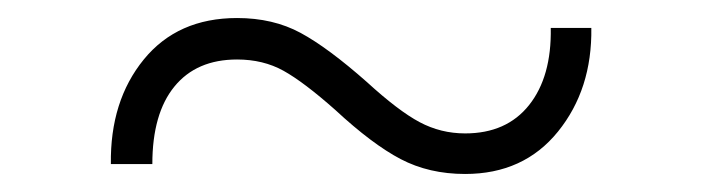

<svg xmlns="http://www.w3.org/2000/svg" viewBox="-20 -399 780 213"><path d="M496 -206Q456 -206 424.5 -222.5Q393 -239 352 -277Q317 -308 294.5 -320.5Q272 -333 243 -333Q198 -333 173.5 -303Q149 -273 149 -217H103Q102 -287 139.5 -333Q177 -379 243 -379Q283 -379 313.5 -362.5Q344 -346 387 -308Q422 -276 445.5 -263.5Q469 -251 496 -251Q542 -251 567 -282.5Q592 -314 591 -368H636Q637 -300 599 -253Q561 -206 496 -206Z"/></svg>

Font: Freesentation 2 ExtraLight
Style: Regular
Weight: 260
Designer: glyphs from Roboto by Christian Robertson / Hangul glyphs from Noto Sans CJK(Source Han Sans) by Jang Soo-young and Kang
Foundry: PT&
Version: Version 2.001